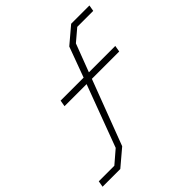

<svg xmlns="http://www.w3.org/2000/svg" viewBox="-194 -839 1003 1003"><g transform="rotate(-45 307.5 -337.0)"><path d="M428 -606 369 -451H564L558 -416H356L219 -55L128 22H-3L3 -12H118L189 -73L317 -416H154L160 -451H330L392 -619L483 -696H618L612 -662H494Z"/></g></svg>

Font: Chakra Petch ExtraLight
Style: Italic
Weight: 275
Italic angle: -10°
Designer: Katatrad Aksorn Co.,Ltd.
Foundry: Cadson Demak Co.,Ltd.
Version: Version 1.000; ttfautohint (v1.6)